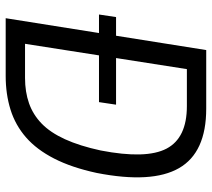

<svg xmlns="http://www.w3.org/2000/svg" viewBox="-55 -690 745 675"><g transform="rotate(90 317.5 -352.5)"><path d="M44 0 156 -705H362Q516 -705 571 -609.5Q626 -514 588 -320Q569 -232 537.5 -170.5Q506 -109 463 -71.5Q420 -34 365.5 -17Q311 0 247 0ZM134 -68H254Q303 -68 343 -82Q383 -96 414.5 -126.5Q446 -157 469.5 -208.5Q493 -260 509 -334Q540 -494 502.5 -565.5Q465 -637 353 -637H223ZM31 -328 40 -388H348L339 -328Z"/></g></svg>

Font: Nunito Sans 10pt Condensed
Style: Italic
Weight: 400
Width: 3
Italic angle: -9°
Designer: Vernon Adams
Foundry: Vernon Adams
Version: Version 3.101;gftools[0.9.27]